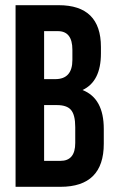

<svg xmlns="http://www.w3.org/2000/svg" viewBox="-20 -720 446 740"><path d="M206 -700Q369 -700 369 -539V-514Q369 -406 298 -373Q380 -341 380 -223V-166Q380 0 213 0H40V-700ZM150 -315V-100H213Q270 -100 270 -169V-230Q270 -278 253 -297Q237 -315 199 -315ZM150 -600V-415H193Q259 -415 259 -489V-528Q259 -600 203 -600Z"/></svg>

Font: Adderley Bold
Style: Regular
Weight: 700
Designer: gorohovskiy
Version: Version 1.003 November 13, 2017